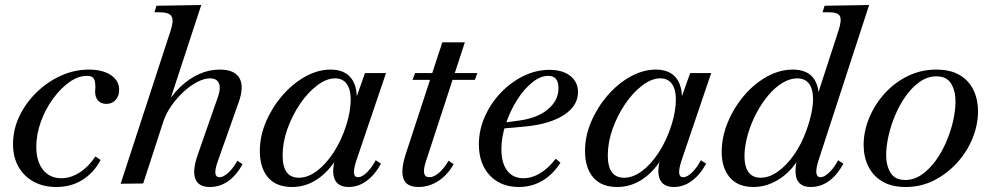

<svg xmlns="http://www.w3.org/2000/svg" viewBox="-20 -733 3959 767"><path d="M205 14Q153 14 114 -7.5Q75 -29 53.5 -67.5Q32 -106 32 -157Q32 -215 57 -268Q82 -321 125.5 -363.5Q169 -406 223 -430.5Q277 -455 335 -455Q390 -455 423 -433Q456 -411 456 -374Q456 -350 442 -334Q428 -318 405 -318Q384 -318 372 -331Q360 -344 360 -367L361 -386Q361 -411 353.5 -420.5Q346 -430 327 -430Q292 -430 256.5 -404.5Q221 -379 191 -337.5Q161 -296 143 -246Q125 -196 125 -147Q125 -88 152 -54.5Q179 -21 225 -21Q263 -21 299 -44.5Q335 -68 361 -108L382 -94Q355 -43 309.5 -14.5Q264 14 205 14Z M818 14Q772 14 760 -19.5Q748 -53 770 -115L851 -347Q863 -381 854.5 -400.5Q846 -420 819 -420Q796 -420 768 -405.5Q740 -391 713 -366Q686 -341 665 -311Q644 -281 633 -249L552 0L462 1L662 -612Q675 -652 665 -668Q655 -684 617 -684H597L605 -710L784 -713L646 -292L636 -301Q664 -351 699.5 -385Q735 -419 775 -437Q815 -455 858 -455Q917 -455 936.5 -421Q956 -387 933 -323L849 -86Q828 -25 857 -25Q872 -25 892 -43Q912 -61 928 -91L949 -77Q898 14 818 14Z M1147 14Q1083 14 1050.5 -24.5Q1018 -63 1018 -130Q1018 -189 1042.5 -246.5Q1067 -304 1108 -351.5Q1149 -399 1199.5 -427Q1250 -455 1301 -455Q1358 -455 1384.5 -418.5Q1411 -382 1404 -313L1392 -311L1438 -441H1522L1403 -90Q1382 -25 1410 -25Q1426 -25 1445.5 -44Q1465 -63 1481 -93L1502 -79Q1477 -34 1444 -10Q1411 14 1373 14Q1327 14 1315 -22Q1303 -58 1327 -124L1332 -111Q1296 -50 1249 -18Q1202 14 1147 14ZM1174 -23Q1210 -23 1246 -50Q1282 -77 1313 -124.5Q1344 -172 1364 -235Q1373 -264 1377 -289.5Q1381 -315 1381 -336Q1381 -376 1365 -398Q1349 -420 1319 -420Q1284 -420 1246.5 -391.5Q1209 -363 1178 -317Q1147 -271 1128 -217.5Q1109 -164 1109 -112Q1109 -23 1174 -23Z M1652 14Q1604 14 1592 -18.5Q1580 -51 1600 -115L1747 -564H1837L1681 -87Q1661 -25 1695 -25Q1713 -25 1733.5 -42.5Q1754 -60 1772 -91L1792 -77Q1768 -34 1731 -10Q1694 14 1652 14ZM1628 -414 1638 -441H1725L1715 -414ZM1759 -414 1770 -441H1887L1877 -414Z M2053 14Q1980 14 1936.5 -32.5Q1893 -79 1893 -156Q1893 -213 1916.5 -266.5Q1940 -320 1980 -362Q2020 -404 2070.5 -429Q2121 -454 2175 -454Q2227 -454 2258 -430Q2289 -406 2289 -365Q2289 -311 2234 -274.5Q2179 -238 2082 -228L1982 -219L1985 -242L2058 -252Q2128 -262 2169.5 -297Q2211 -332 2211 -381Q2211 -430 2170 -430Q2139 -430 2106 -403.5Q2073 -377 2045.5 -333.5Q2018 -290 2000.5 -238Q1983 -186 1983 -137Q1983 -82 2006 -51.5Q2029 -21 2071 -21Q2105 -21 2138 -41Q2171 -61 2200 -99L2219 -83Q2187 -34 2145 -10Q2103 14 2053 14Z M2446 14Q2382 14 2349.5 -24.5Q2317 -63 2317 -130Q2317 -189 2341.5 -246.5Q2366 -304 2407 -351.5Q2448 -399 2498.5 -427Q2549 -455 2600 -455Q2657 -455 2683.5 -418.5Q2710 -382 2703 -313L2691 -311L2737 -441H2821L2702 -90Q2681 -25 2709 -25Q2725 -25 2744.5 -44Q2764 -63 2780 -93L2801 -79Q2776 -34 2743 -10Q2710 14 2672 14Q2626 14 2614 -22Q2602 -58 2626 -124L2631 -111Q2595 -50 2548 -18Q2501 14 2446 14ZM2473 -23Q2509 -23 2545 -50Q2581 -77 2612 -124.5Q2643 -172 2663 -235Q2672 -264 2676 -289.5Q2680 -315 2680 -336Q2680 -376 2664 -398Q2648 -420 2618 -420Q2583 -420 2545.5 -391.5Q2508 -363 2477 -317Q2446 -271 2427 -217.5Q2408 -164 2408 -112Q2408 -23 2473 -23Z M2990 14Q2928 14 2895.5 -24Q2863 -62 2863 -126Q2863 -185 2887 -243.5Q2911 -302 2951.5 -350Q2992 -398 3043 -426.5Q3094 -455 3147 -455Q3203 -455 3229 -421.5Q3255 -388 3250 -326L3236 -323L3330 -612Q3343 -652 3335.5 -668Q3328 -684 3292 -684H3266L3274 -710L3452 -713L3249 -90Q3229 -25 3258 -25Q3272 -25 3292 -43.5Q3312 -62 3328 -93L3349 -79Q3324 -33 3291 -9.5Q3258 14 3219 14Q3194 14 3179.5 3.5Q3165 -7 3160.5 -26Q3156 -45 3159.5 -71.5Q3163 -98 3175 -132L3184 -123Q3151 -57 3099 -21.5Q3047 14 2990 14ZM3019 -23Q3053 -23 3088 -48Q3123 -73 3152.5 -115.5Q3182 -158 3201 -211Q3214 -246 3221 -279Q3228 -312 3228 -337Q3228 -377 3212 -398.5Q3196 -420 3164 -420Q3136 -420 3106 -402Q3076 -384 3049.5 -352.5Q3023 -321 3002 -281.5Q2981 -242 2968.5 -199.5Q2956 -157 2954 -117Q2952 -23 3019 -23Z M3598 14Q3541 14 3504 -8.5Q3467 -31 3448.5 -69Q3430 -107 3430 -154Q3430 -208 3452 -261.5Q3474 -315 3513.5 -359Q3553 -403 3606 -429Q3659 -455 3720 -455Q3777 -455 3814 -433Q3851 -411 3869 -373Q3887 -335 3887 -289Q3887 -235 3865.5 -181.5Q3844 -128 3804.5 -84Q3765 -40 3712.5 -13Q3660 14 3598 14ZM3596 -14Q3631 -14 3661.5 -35Q3692 -56 3717 -90Q3742 -124 3760 -166Q3778 -208 3787.5 -250Q3797 -292 3797 -328Q3797 -370 3779.5 -399Q3762 -428 3721 -428Q3686 -428 3655.5 -407Q3625 -386 3600 -351.5Q3575 -317 3557 -275Q3539 -233 3529.5 -190.5Q3520 -148 3520 -113Q3520 -72 3537.5 -43Q3555 -14 3596 -14Z"/></svg>

Font: Baskervville Medium
Style: Italic
Weight: 500
Italic angle: -18°
Version: Version 1.100